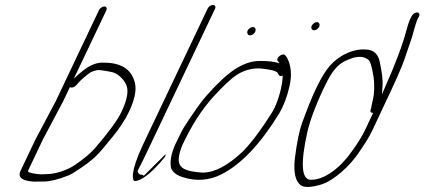

<svg xmlns="http://www.w3.org/2000/svg" viewBox="-20 -714 1707 772"><path d="M92.5 -27 152.4 -153 234.1 -307 261.1 -364C261.8 -363 260.8 -363 261.8 -363C269.8 -360 277.8 -363 286.3 -371L295.8 -382C301.7 -388 309.2 -396 322.7 -407C346.7 -426 346.7 -426 370.6 -432C381.2 -434 417 -427 434.7 -423C457.9 -414 474.8 -398 486.6 -375C498.3 -352 492.9 -316 468.8 -265C453 -231 416.5 -182 362.6 -119C345.3 -99 317.7 -75 278.5 -49C255.4 -33 207.4 -14 168.4 -14C160.4 -14 153.1 -13 145.1 -13C136.1 -13 88.7 -18 92.5 -27ZM377.8 -673 204.1 -307 122.4 -153 62.5 -27C52.9 -6 61.8 7 90.9 13C105.9 16 119.6 17 131.9 16H154.9C179.9 16 213.5 8 253.5 -8C264.8 -12 281 -22 302.7 -37C361.3 -77 370.8 -88 428 -158C460.3 -197 483.7 -233 498.8 -265C520.3 -311 529 -348 523.2 -377C511.2 -434 469.1 -462 398.1 -462C370.7 -464 342.2 -453 311.3 -428C296.5 -416 284.1 -405 276.5 -397L407.8 -673C411.3 -681 407.5 -688 399.5 -688C391.5 -688 381.3 -681 377.8 -673Z M575.4 -112 844.7 -679C848.5 -688 844.4 -694 836.4 -694C828.4 -694 818.5 -688 814.7 -679L554.7 -132C500.1 -16 513.6 14 521.6 14C547.6 14 589.4 -17 644.9 -85L645.7 -94L556.9 -6C560.5 -11 546.8 -12 545.8 -12C538.8 -12 532 -22 533.9 -28C541.6 -43 562.6 -84 575.4 -112Z M713.4 -131C750.4 -210 791.6 -274 837.8 -325C877.4 -368 908.8 -398 933.9 -414C959 -430 987.8 -439 1020.8 -439C1029.8 -439 1043.2 -437 1062.2 -434C1081.3 -431 1093.7 -426 1096.8 -420L1100.6 -413C1103 -408 1108.7 -407 1116.6 -410C1116.9 -373 1097.9 -300 1073.8 -262C1033.3 -197 994.8 -145 957.5 -106C897.5 -49 843.3 -20 795.3 -20C701.2 -26 679.9 -47 713.4 -131ZM1103.1 -459C1086.3 -466 1060.3 -469 1025.3 -469C990.3 -469 956.5 -457 920.9 -433C891.9 -414 855.1 -380 810 -329C788.4 -305 759.5 -264 720.2 -203C712.4 -191 700.5 -166 683.1 -130C667.4 -93 662.6 -62 668 -38C674 -22 689.2 -10 713.6 -2C768.9 16 822.2 12 872.4 -14C951.4 -55 1028 -136 1102.6 -258C1119.4 -286 1134.1 -323 1144 -367C1154 -411 1151.3 -450 1133.7 -483L1127.2 -491C1118.4 -504 1087.4 -482 1096.3 -469L1102.8 -461C1102.4 -460 1102.4 -460 1103.1 -459ZM1233.1 -598C1242 -582 1271.7 -603 1263.7 -619C1256.1 -636 1225.1 -614 1233.1 -598ZM985 -601C963.6 -587 976.7 -562 997.1 -576C1017.5 -590 1006.5 -615 985 -601Z M1635.2 -649 1630.4 -640C1624.9 -629 1619.5 -612 1613.2 -589C1600.1 -538 1572.1 -462 1526.8 -360C1522.3 -349 1517.5 -340 1515.6 -334C1516.2 -339 1516.3 -349 1517.8 -363C1520.5 -397 1514.7 -426 1508.9 -455C1503.5 -495 1483.8 -515 1448.8 -515C1420.5 -517 1387.9 -509 1353.6 -489C1304.1 -459 1279.2 -418 1246 -348C1233.5 -321 1215.6 -277 1193.6 -217C1183.4 -188 1173.3 -140 1165.1 -73C1160 -19 1168.3 15 1189.2 31C1204 41 1232.4 40 1274.5 27C1290 22 1310.5 11 1335.5 -8C1360.5 -27 1386.4 -52 1411.9 -85C1442.5 -128 1464.5 -163 1476.8 -189L1525.6 -293C1567.1 -380 1594.8 -442 1606.8 -477C1618.9 -512 1627.1 -538 1632.8 -553C1642.1 -579 1648.1 -614 1660.4 -640L1665.2 -649C1668.7 -657 1664.9 -664 1656.9 -664C1648.9 -664 1638.7 -657 1635.2 -649ZM1480.2 -260 1446.8 -189C1428.1 -149 1380.6 -84 1367.4 -71C1335.8 -34 1283.2 9 1230.2 9C1192.2 9 1187.4 -55 1215.5 -182C1226.7 -230 1247.7 -287 1278.6 -353C1305 -408 1324.7 -445 1362.3 -466C1379.2 -475 1385.5 -476 1401.4 -482C1429.6 -489 1449.3 -485 1463.9 -471C1473.1 -462 1483.8 -401 1484 -386C1484.4 -368 1486.1 -342 1479.9 -316C1475.5 -299 1474.1 -288 1472.8 -281L1469.7 -271C1468.5 -264 1471.2 -260 1480.2 -260Z"/></svg>

Font: MewTooHand
Style: UltIta
Weight: 400
Designer: Mew Too, Robert Jablonski
Version: Version 0.77